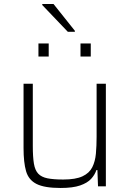

<svg xmlns="http://www.w3.org/2000/svg" viewBox="-20 -926 643 954"><path d="M281 8Q201 8 161.5 -12Q122 -32 109.5 -75.5Q97 -119 97 -190V-510H143V-201Q143 -146 148.5 -113Q154 -80 170 -63Q186 -46 216 -40Q246 -34 294 -34Q356 -34 390 -50Q424 -66 438.5 -95Q453 -124 456.5 -162.5Q460 -201 460 -246V-510H506V0H467L464 -81H459Q451 -57 432.5 -37Q414 -17 378 -4.5Q342 8 281 8ZM171 -645V-710H222V-645ZM380 -645V-710H431V-645ZM317 -768 190 -901V-906H246L352 -773V-768Z"/></svg>

Font: Saira ExtraLight
Style: Regular
Weight: 200
Designer: Hector Gatti with collaboration of the Omnibus-Type team
Foundry: Omnibus-Type
Version: Version 1.100; ttfautohint (v1.8.3)